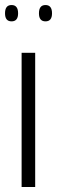

<svg xmlns="http://www.w3.org/2000/svg" viewBox="-40 -744 227 764"><path d="M46 0V-534H100V0ZM141 -659Q115 -659 115 -691Q115 -724 141 -724Q167 -724 167 -691Q167 -659 141 -659ZM6 -659Q-20 -659 -20 -691Q-20 -724 6 -724Q32 -724 32 -691Q32 -659 6 -659Z"/></svg>

Font: Georama Condensed Light
Style: Regular
Weight: 300
Width: 3
Designer: Jean-Baptiste Levee
Foundry: Production Type
Version: Version 1.000